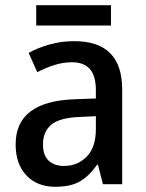

<svg xmlns="http://www.w3.org/2000/svg" viewBox="-20 -707 562 737"><path d="M265 -549Q449 -549 449 -364V0H375L356 -75H353Q322 -31 286.5 -10.5Q251 10 192 10Q123 10 81.5 -33.5Q40 -77 40 -153Q40 -318 266 -326L348 -329V-360Q348 -417 324.5 -442.5Q301 -468 257 -468Q222 -468 189 -457.5Q156 -447 123 -430L90 -504Q126 -524 171 -536.5Q216 -549 265 -549ZM285 -258Q208 -255 176.5 -228Q145 -201 145 -153Q145 -110 167 -90Q189 -70 225 -70Q278 -70 313 -106Q348 -142 348 -211V-261ZM406 -687V-609H119V-687Z"/></svg>

Font: Noto Sans Gujarati UI SemiCondensed Medium
Style: Regular
Weight: 500
Width: 4
Designer: Jelle Bosma - Monotype Design Team, Universal Thirst
Foundry: Monotype Imaging Inc.
Version: Version 2.106; ttfautohint (v1.8.4.7-5d5b)